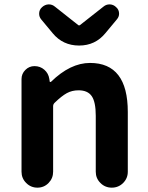

<svg xmlns="http://www.w3.org/2000/svg" viewBox="-20 -864 681 884"><path d="M79.1 -73.2V-500Q79.1 -524.4 96.7 -542Q114.3 -559.6 138.7 -559.6Q165 -559.6 184.1 -543Q203.1 -526.4 207 -501L209 -488.3Q209 -486.3 210.9 -486.3Q212.9 -486.3 214.8 -487.3Q303.7 -574.2 394.5 -574.2Q568.4 -574.2 568.4 -348.6V-73.2Q568.4 -43 546.9 -21.5Q525.4 0 494.6 0Q463.9 0 442.4 -21.5Q420.9 -43 420.9 -73.2V-331.1Q420.9 -394.5 402.3 -421.4Q383.8 -448.2 341.8 -448.2Q311.5 -448.2 287.6 -435.1Q263.7 -421.9 232.4 -391.6Q224.6 -384.8 224.6 -375V-73.2Q224.6 -43 203.6 -21.5Q182.6 0 152.3 0Q122.1 0 100.6 -21.5Q79.1 -43 79.1 -73.2ZM222.7 -710.9 169.9 -774.4Q160.2 -786.1 160.2 -800.8Q160.2 -819.3 173.8 -831.1Q186.5 -842.8 203.1 -843.8Q204.1 -843.8 205.1 -843.8Q220.7 -843.8 233.4 -833L340.8 -748Q341.8 -747.1 343.8 -747.1Q345.7 -747.1 347.7 -748L457 -834Q468.8 -843.8 484.4 -843.8Q485.4 -843.8 486.3 -843.8Q502.9 -842.8 514.6 -831.1Q528.3 -819.3 528.3 -800.8Q528.3 -787.1 518.6 -775.4L465.8 -711.9Q418.9 -654.3 344.2 -654.3Q269.5 -654.3 222.7 -710.9Z"/></svg>

Font: Gen Jyuu GothicX Bold
Style: Bold
Weight: 700
Designer: Ryoko NISHIZUKA (kana &amp; ideographs); Paul D. Hunt (Latin, Greek &amp; Cyrillic); Wenlong ZHANG (bopomofo); Sandoll C
Version: Version 1.058.20140828